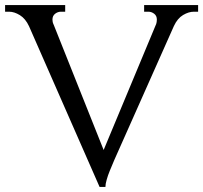

<svg xmlns="http://www.w3.org/2000/svg" viewBox="-32 -720 798 754"><path d="M746 -700V-674H729Q709 -674 687 -661Q665 -648 651 -618L417 -92Q407 -69 399 -49Q392 -32 387 -14.5Q382 3 382 14H359L82 -617Q68 -647 46 -660.5Q24 -674 4 -674H-12V-700H224V-674H207Q195 -674 184.5 -666Q174 -658 174 -643Q174 -633 178 -624V-625L375 -131L581 -625V-624Q584 -634 584 -643Q584 -658 573.5 -666Q563 -674 551 -674H534V-700Z"/></svg>

Font: Constantine
Style: Regular
Weight: 400
Designer: Dukom Design
Version: Version 1.001;PS 001.001;hotconv 1.0.56;makeotf.lib2.0.21325